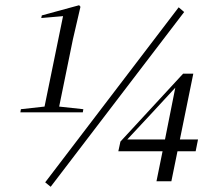

<svg xmlns="http://www.w3.org/2000/svg" viewBox="-20 -694 808 735"><path d="M58 -264 60 -276 168 -288H188L299 -276L297 -264ZM146 -264 225 -650 242 -634 138 -625 140 -635 283 -674 288 -668 259 -543 202 -264ZM174 21 153 4 664 -666 685 -648ZM579 0 606 -133 608 -142 652 -363H645L672 -381L564 -264L455 -147L462 -168V-160H738L729 -115H433L441 -152L681 -412H720L636 0Z"/></svg>

Font: Source Serif 4 60pt
Style: Italic
Weight: 400
Italic angle: -12°
Version: Version 4.004;hotconv 1.0.116;makeotfexe 2.5.65601